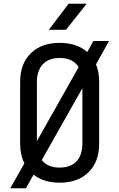

<svg xmlns="http://www.w3.org/2000/svg" viewBox="-20 -970 640 1030"><path d="M35 40 111 -94Q88 -139 88 -200V-530Q88 -628 145 -684Q202 -740 300 -740Q392 -740 448 -691L481 -750H565L495 -625Q512 -584 512 -531V-200Q512 -102 455 -46Q398 10 300 10Q215 10 160 -33L119 40ZM178 -530V-213L402 -610Q371 -659 300 -659Q242 -659 210 -625.5Q178 -592 178 -530ZM300 -71Q359 -71 390.5 -104.5Q422 -138 422 -200V-497L204 -111Q236 -71 300 -71ZM242 -810 348 -950H445L334 -810Z"/></svg>

Font: Liga JetBrainsMono Nerd Font
Style: Regular
Weight: 400
Designer: Philipp Nurullin, Konstantin Bulenkov
Foundry: JetBrains
Version: Version 2.225; ttfautohint (v1.8.3)